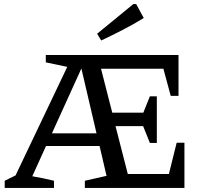

<svg xmlns="http://www.w3.org/2000/svg" viewBox="-20 -919 995 939"><path d="M713 -220 680 -302H545L605 -68H806L844 -221H882V0H395V-35L501 -59L467 -205H205L138 -57Q191 -48 244 -35V0H3V-35L56 -61L309 -592L204 -614V-650H853V-450H815L779 -583H474L529 -368H681L713 -448H747V-220ZM234 -267H452L378 -584ZM475 -721 455 -754 632 -899H646L683 -831Q633 -800 580.5 -773Q528 -746 475 -721Z"/></svg>

Font: Piazzolla SC Medium
Style: Regular
Weight: 500
Designer: Juan Pablo del Peral
Foundry: Huerta Tipografica
Version: Version 1.330